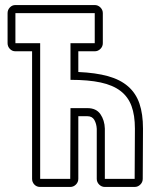

<svg xmlns="http://www.w3.org/2000/svg" viewBox="-20 -740 645 760"><path d="M545 -32Q545 -19 535.5 -9.5Q526 0 513 0H395Q382 0 372.5 -9.5Q363 -19 363 -32V-230Q362 -250 353.5 -265Q345 -280 326 -280H290V-32Q290 -19 280.5 -9.5Q271 0 258 0H139Q125 0 116 -9.5Q107 -19 107 -32V-537H41Q28 -537 19 -546.5Q10 -556 10 -569V-688Q10 -701 19 -710.5Q28 -720 41 -720H355Q368 -720 377.5 -710.5Q387 -701 387 -688V-569Q387 -556 377.5 -546.5Q368 -537 355 -537H290V-455Q359 -452 407.5 -438.5Q456 -425 487 -398Q518 -371 532 -330Q546 -289 546 -231ZM514 -231Q514 -284 500.5 -320.5Q487 -357 457 -380Q427 -403 378.5 -413.5Q330 -424 259 -424V-569H355V-688H41V-569H139V-32H258L259 -312H326Q361 -312 377.5 -288Q394 -264 395 -231V-32H513Z"/></svg>

Font: Lichte PostBus
Style: Regular
Weight: 400
Designer: Peter Wiegel
Version: Version 1.001